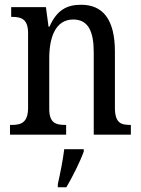

<svg xmlns="http://www.w3.org/2000/svg" viewBox="-20 -566 594 807"><path d="M22 0H258V-41H253C215 -41 187 -49 187 -108V-321C187 -405 211 -484 288 -484C352 -484 374 -432 374 -346V0H530V-41H526C488 -41 463 -50 463 -113V-349C463 -486 411 -546 321 -546C261 -546 219 -524 188 -454H184L173 -536H27V-495H32C69 -495 98 -486 98 -427V-113C98 -50 68 -41 30 -41H22ZM223 208V221H259C284 179 317 113 332 71V61H250C244 110 233 163 223 208Z"/></svg>

Font: Noto Serif Lao Condensed
Style: Regular
Weight: 400
Width: 3
Designer: Monotype Design Team
Foundry: Monotype Imaging Inc.
Version: Version 2.003